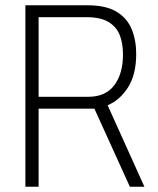

<svg xmlns="http://www.w3.org/2000/svg" viewBox="-20 -706 599 726"><path d="M76 0V-686H311Q381 -686 421 -661.5Q461 -637 478 -595.5Q495 -554 495 -502Q495 -424 464 -375.5Q433 -327 387 -308L526 0H471L337 -295H126V0ZM126 -340H314Q379 -340 412 -383.5Q445 -427 445 -500Q445 -543 432.5 -574Q420 -605 390 -623Q360 -641 307 -641H126Z"/></svg>

Font: Archivo Condensed Thin
Style: Regular
Weight: 250
Width: 3
Designer: Hector Gatti
Foundry: Omnibus-Type
Version: Version 2.001